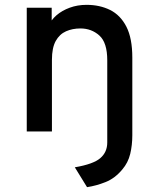

<svg xmlns="http://www.w3.org/2000/svg" viewBox="-20 -543 656 793"><path d="M339.5 230 289 148Q365.5 135 394.2 110.2Q423 85.5 423 45.5V-294Q423 -367 390.5 -396.2Q358 -425.5 312 -425.5Q279.5 -425.5 252.8 -413.8Q226 -402 210.2 -373.8Q194.5 -345.5 194.5 -296V0H90.5V-511H193.5V-408.5L181 -436Q190.5 -460 213.2 -479.8Q236 -499.5 268 -511.2Q300 -523 337.5 -523Q392 -523 434.8 -501.8Q477.5 -480.5 502 -432.8Q526.5 -385 526.5 -305V15.5Q526.5 56.5 517.8 92.8Q509 129 485.5 156.5Q455 193.5 416 209Q377 224.5 339.5 230Z"/></svg>

Font: Overpass Mono Light SemiBold
Style: Regular
Weight: 600
Monospace: yes
Version: Version 4.000